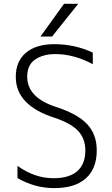

<svg xmlns="http://www.w3.org/2000/svg" viewBox="-20 -972 583 1003"><path d="M388.7 -952.1 252 -781.2H191.4L314.5 -952.1ZM259.8 -41Q341.8 -41 383.8 -78.1Q425.8 -115.2 425.8 -186.5Q425.8 -248 387.7 -288.6Q349.6 -329.1 262.7 -357.4Q61.5 -422.9 62.5 -571.3Q62.5 -651.4 115.2 -696.3Q168 -741.2 264.6 -741.2Q370.1 -741.2 464.8 -697.3V-636.7Q366.2 -689.5 268.6 -689.5Q205.1 -689.5 163.6 -661.1Q122.1 -632.8 122.1 -571.3Q122.1 -462.9 270.5 -414.1Q385.7 -377 435.5 -323.2Q485.4 -269.5 485.4 -186.5Q485.4 -90.8 428.2 -40Q371.1 10.7 263.7 10.7Q161.1 10.7 71.3 -42V-105.5Q161.1 -41 259.8 -41Z"/></svg>

Font: Gen Shin Gothic Light
Style: Regular
Weight: 200
Designer: [Source Han Sans]
Ryoko NISHIZUKA  (kana & ideographs); Paul D. Hunt (Latin, Greek & Cyrillic); Wenlong ZHANG  (bopomofo
Version: Version 1.002.20150607